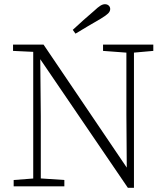

<svg xmlns="http://www.w3.org/2000/svg" viewBox="-20 -886 788 913"><path d="M45 0V-30L149 -38H167L286 -30V0ZM138 0V-653H171L174 -334V0ZM470 -644V-674H709V-644L608 -635H591ZM588 7 167 -611H162L147 -639L42 -644V-674H187L595 -71L583 -67L581 -340V-674H617V7ZM326 -744Q352 -768 377.5 -791Q403 -814 427 -834Q446 -852 457.5 -859Q469 -866 479 -866Q490 -866 497 -859.5Q504 -853 504 -843Q504 -832 494 -822Q484 -812 459 -797Q429 -780 399 -762Q369 -744 339 -726Z"/></svg>

Font: Source Serif 4 18pt Light
Style: Regular
Weight: 300
Designer: Frank Grießhammer
Foundry: Adobe Systems Incorporated
Version: Version 4.004;hotconv 1.0.116;makeotfexe 2.5.65601